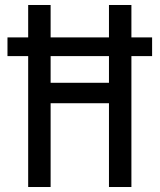

<svg xmlns="http://www.w3.org/2000/svg" viewBox="-20 -750 640 770"><path d="M10 -525V-600H590V-525ZM93 0V-730H183V-418H417V-730H507V0H417V-336H183V0Z"/></svg>

Font: JetBrains Mono
Style: Regular
Weight: 400
Monospace: yes
Designer: Philipp Nurullin, Konstantin Bulenkov
Foundry: JetBrains
Version: Version 2.305